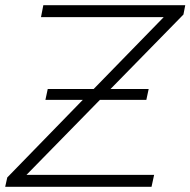

<svg xmlns="http://www.w3.org/2000/svg" viewBox="-26 -720 734 740"><path d="M-6 0 2 -36 293 -335H149L158 -377H335L605 -654H132L141 -700H688L681 -664L400 -377H547L538 -335H359L76 -46H568L558 0Z"/></svg>

Font: Montserrat Light
Style: Italic
Weight: 300
Italic angle: -11.3°
Designer: Julieta Ulanovsky
Foundry: Julieta Ulanovsky
Version: Version 9.000; ttfautohint (v1.8.4.7-5d5b)